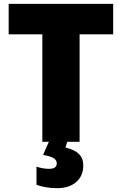

<svg xmlns="http://www.w3.org/2000/svg" viewBox="-20 -734 631 994"><path d="M392.1 0H199.2V-556.2H24.9V-713.9H565.9V-556.2H392.1ZM411.1 123Q411.1 176.3 374.5 208.3Q337.9 240.2 276.9 240.2Q242.7 240.2 214.8 234.9Q187 229.5 168.9 223.1V128.9Q202.6 140.1 233.9 140.1Q273.9 140.1 273.9 111.8Q273.9 94.7 257.6 84.7Q241.2 74.7 203.1 67.9L232.9 0H328.1L318.8 29.8Q338.9 34.2 360.4 43.9Q381.8 53.7 396.5 72.3Q411.1 90.8 411.1 123Z"/></svg>

Font: Open Sans ExtraBold
Style: Regular
Weight: 800
Designer: Monotype Design Team
Foundry: Monotype Imaging Inc.
Version: Version 3.003; ttfautohint (v1.8.4)